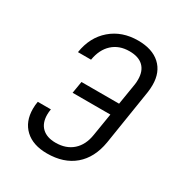

<svg xmlns="http://www.w3.org/2000/svg" viewBox="-175 -867 949 1004"><g transform="rotate(30 300.0 -365.0)"><path d="M551 -576Q551 -556 548 -533L495 -197Q478 -97 415 -43.5Q352 10 251 10Q166 10 118.5 -34.5Q71 -79 71 -156Q71 -179 75 -200H154Q151 -182 151 -167Q151 -116 180 -88.5Q209 -61 262 -61Q325 -61 365 -96.5Q405 -132 415 -197L437 -332H209L221 -404H448L469 -533Q471 -544 471 -563Q471 -614 442.5 -641.5Q414 -669 359 -669Q297 -669 257 -632.5Q217 -596 206 -530H127Q142 -627 207.5 -683.5Q273 -740 370 -740Q456 -740 503.5 -696.5Q551 -653 551 -576Z"/></g></svg>

Font: JetBrains Mono Semi Light
Style: Italic
Weight: 350
Italic angle: -9°
Monospace: yes
Designer: Philipp Nurullin, Konstantin Bulenkov
Foundry: JetBrains
Version: 2.002